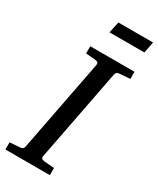

<svg xmlns="http://www.w3.org/2000/svg" viewBox="-229 -912 805 977"><g transform="rotate(30 174.0 -423.5)"><path d="M292 -624Q282.2 -623 278.3 -618.4Q274.4 -613.8 272 -604L168 -65.9Q166.5 -58.6 170.4 -53.2Q174.3 -47.9 188 -46.9L246.1 -42V0H-15.1V-42L47.9 -46.9Q57.1 -47.9 61.3 -52.5Q65.4 -57.1 66.9 -65.9L170.9 -604Q172.4 -612.3 168.5 -617.7Q164.6 -623 151.9 -624L96.2 -628.9V-670.9H356V-628.9ZM350.6 -781.2H145.5L159.7 -847.2H363.3Z"/></g></svg>

Font: Charis SIL APac
Style: Italic
Weight: 400
Italic angle: -11°
Foundry: SIL International
Version: Version 5.000